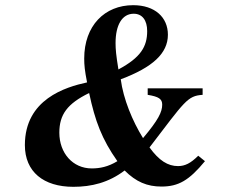

<svg xmlns="http://www.w3.org/2000/svg" viewBox="-20 -702 889 741"><path d="M433 -80C397 -58 365 -52 334 -52C261 -52 209 -111 209 -190C209 -260 240 -302 324 -343C347 -235 373 -165 433 -80ZM548 -582C548 -522 523 -480 437 -434C428 -490 426 -511 426 -536C426 -605 451 -649 496 -649C529 -649 548 -624 548 -582ZM745 -101C716 -72 694 -61 667 -61C628 -61 594 -82 557 -133C694 -312 703 -332 762 -336V-361H550V-336C593 -329 606 -320 606 -298C606 -270 591 -239 532 -169C491 -235 456 -320 446 -396C569 -442 628 -496 628 -568C628 -635 578 -682 494 -682C384 -682 305 -603 305 -476C305 -451 307 -430 316 -384C233 -366 76 -319 76 -142C76 -39 148 19 263 19C333 19 399 3 461 -44C505 0 548 18 603 18C669 18 710 -6 771 -80Z"/></svg>

Font: XITS
Style: Bold Italic
Weight: 700
Italic angle: -16.33°
Designer: MicroPress Inc., with final additions and corrections provided by Coen Hoffman, Elsevier (retired)
Version: Version 1.302